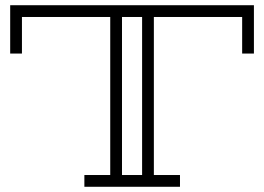

<svg xmlns="http://www.w3.org/2000/svg" viewBox="-20 -715 1011 735"><path d="M952 -695V-510H907V-650H569V-45H669V0H303V-45H402V-650H64V-510H19V-695ZM524 -650H447V-45H524Z"/></svg>

Font: Geostar
Style: Regular
Weight: 400
Designer: Joe Prince
Foundry: Joe Prince
Version: Version 1.002